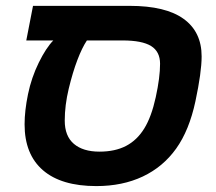

<svg xmlns="http://www.w3.org/2000/svg" viewBox="-20 -626 738 656"><path d="M162.1 -487.8H69.8L92.8 -606H422.9Q545.9 -606 607.4 -561.5Q668.9 -517.1 668.9 -433.1Q668.9 -379.4 647.7 -280Q626.5 -180.7 581.8 -118.2Q537.1 -55.7 467.8 -22.9Q398.4 9.8 309.1 9.8Q189.5 9.8 126.7 -44.4Q64 -98.6 64 -201.2Q64 -247.6 75.7 -304.2Q87.4 -360.8 112.3 -411.6Q137.2 -462.4 162.1 -487.8ZM276.9 -487.8Q260.3 -462.9 244.4 -421.1Q228.5 -379.4 214.8 -322.8Q201.2 -266.1 201.2 -213.9Q201.2 -161.1 232.4 -134.5Q263.7 -107.9 319.8 -107.9Q373 -107.9 410.6 -127.4Q448.2 -147 472.9 -187Q497.6 -227.1 512.2 -294.2Q526.9 -361.3 526.9 -408.2Q526.9 -449.7 496.1 -468.8Q465.3 -487.8 398.9 -487.8Z"/></svg>

Font: Liberation Sans
Style: Bold Italic
Weight: 700
Italic angle: -12°
Designer: Steve Matteson
Foundry: Ascender Corporation
Version: Version 2.1.5